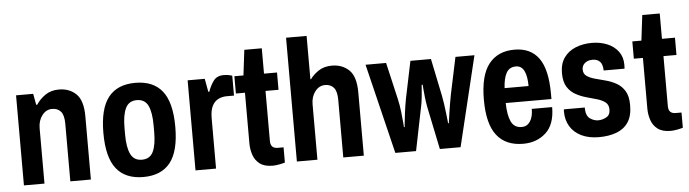

<svg xmlns="http://www.w3.org/2000/svg" viewBox="-46 -914 4010 1117"><g transform="rotate(-5 1959.0 -355.5)"><path d="M55 0V-526H155L167 -461H173Q193 -492 226 -515Q259 -538 306 -538Q367 -538 406.5 -500Q446 -462 446 -369V0H326V-336Q326 -387 307.5 -408Q289 -429 257 -429Q222 -429 198.5 -398.5Q175 -368 175 -324V0Z M752 12Q647 12 594.5 -54.5Q542 -121 542 -263Q542 -405 594.5 -471.5Q647 -538 752 -538Q857 -538 909.5 -471.5Q962 -405 962 -263Q962 -121 909.5 -54.5Q857 12 752 12ZM752 -89Q799 -89 818 -128.5Q837 -168 837 -244V-282Q837 -358 818 -397.5Q799 -437 752 -437Q706 -437 686.5 -397.5Q667 -358 667 -282V-244Q667 -168 686.5 -128.5Q706 -89 752 -89Z M1057 0V-526H1157L1171 -449H1177Q1188 -482 1208 -510Q1228 -538 1268 -538Q1291 -538 1304.5 -534Q1318 -530 1318 -530V-414H1275Q1249 -414 1226.5 -403Q1204 -392 1190.5 -366Q1177 -340 1177 -293V0Z M1507 12Q1459 12 1432 -8.5Q1405 -29 1394 -61.5Q1383 -94 1383 -129V-425H1330V-526H1383L1401 -674H1503V-526H1579V-425H1503V-132Q1503 -89 1545 -89H1579V0Q1566 4 1545 8Q1524 12 1507 12Z M1649 0V-723H1769V-470H1773Q1790 -495 1822 -516.5Q1854 -538 1900 -538Q1961 -538 2000.5 -500Q2040 -462 2040 -369V0H1920V-336Q1920 -387 1901.5 -408Q1883 -429 1851 -429Q1816 -429 1792.5 -398.5Q1769 -368 1769 -324V0Z M2224 0 2096 -526H2216L2266 -310Q2274 -275 2278.5 -236.5Q2283 -198 2285 -171.5Q2287 -145 2287 -145H2291Q2291 -145 2293.5 -170.5Q2296 -196 2301 -234Q2306 -272 2313 -309L2358 -526H2478L2523 -308Q2527 -289 2531 -261.5Q2535 -234 2538 -207.5Q2541 -181 2543 -163Q2545 -145 2545 -145H2549Q2549 -145 2551.5 -162Q2554 -179 2557.5 -204.5Q2561 -230 2566 -258Q2571 -286 2575 -308L2621 -526H2732L2605 0H2484L2432 -251Q2427 -278 2423.5 -308Q2420 -338 2418.5 -359.5Q2417 -381 2417 -381H2411Q2411 -381 2409.5 -360Q2408 -339 2405 -309Q2402 -279 2396 -252L2345 0Z M2970 12Q2869 12 2816.5 -54.5Q2764 -121 2764 -263Q2764 -405 2816.5 -471.5Q2869 -538 2966 -538Q3061 -538 3108.5 -471.5Q3156 -405 3156 -263V-233H2889Q2890 -163 2908 -124.5Q2926 -86 2970 -86Q3001 -86 3019 -112.5Q3037 -139 3037 -186H3156Q3156 -85 3103 -36.5Q3050 12 2970 12ZM2890 -320H3030Q3030 -377 3014.5 -408.5Q2999 -440 2966 -440Q2928 -440 2910.5 -408.5Q2893 -377 2890 -320Z M3413 12Q3353 12 3310 -9Q3267 -30 3244.5 -67.5Q3222 -105 3222 -155Q3222 -159 3222.5 -163Q3223 -167 3223 -167H3345V-160Q3346 -118 3369 -102Q3392 -86 3417 -86Q3441 -86 3464 -98.5Q3487 -111 3487 -143Q3487 -171 3468.5 -185.5Q3450 -200 3420.5 -208.5Q3391 -217 3358.5 -226Q3326 -235 3296.5 -251.5Q3267 -268 3248.5 -297.5Q3230 -327 3230 -378Q3230 -432 3255 -467.5Q3280 -503 3323 -520.5Q3366 -538 3418 -538Q3468 -538 3508.5 -521Q3549 -504 3572.5 -472Q3596 -440 3596 -395Q3596 -387 3595.5 -380Q3595 -373 3595 -372H3473V-374Q3472 -409 3456.5 -424.5Q3441 -440 3414 -440Q3396 -440 3382 -433.5Q3368 -427 3360 -415.5Q3352 -404 3352 -388Q3352 -363 3370.5 -350Q3389 -337 3418.5 -329Q3448 -321 3480.5 -312.5Q3513 -304 3542.5 -287.5Q3572 -271 3590.5 -240.5Q3609 -210 3609 -158Q3609 -94 3583.5 -57Q3558 -20 3513.5 -4Q3469 12 3413 12Z M3831 12Q3783 12 3756 -8.5Q3729 -29 3718 -61.5Q3707 -94 3707 -129V-425H3654V-526H3707L3725 -674H3827V-526H3903V-425H3827V-132Q3827 -89 3869 -89H3903V0Q3890 4 3869 8Q3848 12 3831 12Z"/></g></svg>

Font: Archivo Narrow
Style: Bold
Weight: 700
Designer: Hector Gatti
Foundry: Omnibus-Type
Version: Version 3.002